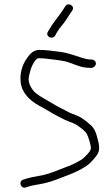

<svg xmlns="http://www.w3.org/2000/svg" viewBox="-20 -853 525 897"><path d="M238 -687 243.6 -698C255.2 -717.5 258.1 -721.6 274.8 -741C284.1 -753 293.5 -766.7 303 -782L317.1 -803C333.2 -824 298.4 -845.2 285.2 -824L271 -802C250.3 -771.1 227.2 -746.1 210.5 -716L203.9 -705C190.2 -682.9 224.3 -665.1 238 -687ZM409.1 -575H401.1C389.9 -575 369.5 -580.3 359.6 -584C330.4 -592.9 295.4 -606.9 259 -611C230.3 -614.4 194.1 -620 163.5 -620C136 -618 122 -604.5 106.5 -582C85.3 -551.8 71.8 -514.6 76.6 -469C82 -417.4 121 -382.9 159.9 -361C184.6 -348.3 221.3 -324.8 246.4 -312C265.8 -302 265.8 -302 283.4 -293C306.2 -282.4 327.8 -278.1 345.8 -264C360.8 -252.9 378.6 -241.5 386.8 -225C391.5 -216.1 407 -172.4 404.2 -157C401.6 -143.6 381 -125.3 373.1 -117C356.6 -101.3 311 -79.6 284.7 -71C252.3 -58.5 215.2 -42.8 181.8 -35C154.6 -28.9 129.1 -26.4 105 -19L89.7 -14C64.4 -7.8 75.8 29.8 99.8 23L115.1 18C123.9 15.3 134 13 145.4 11C179.3 5.7 208.6 -0.7 240.7 -13C280.8 -29 318.7 -40.9 356.2 -61C393 -81.3 400.1 -89 423.1 -116C445.1 -141.1 447.9 -158.8 437.4 -199C428.4 -235.6 421.2 -255.4 397.4 -274C389.1 -282 379.8 -289.3 369.5 -296C349.9 -311.3 326.5 -317 302.2 -328C275.4 -343.3 251.9 -352.7 224.4 -370C195.7 -387.8 171.4 -398.9 146.9 -418C129.5 -433.6 108.8 -463.7 114.9 -495C122 -522.9 124.2 -539.3 138.4 -561C147.1 -573.4 151 -581 163.4 -581C168.8 -581 176.1 -580.7 185.4 -580C219.1 -575.8 254.1 -572.9 286.7 -566C324.5 -555.9 354.2 -536 399.1 -536H407.1C417.4 -536 427.6 -545.4 428.1 -555.5C428.6 -565.6 419.4 -575 407.1 -575Z"/></svg>

Font: Just Breathe
Style: Obl1
Weight: 400
Foundry: Cannot Into Space Fonts
Version: Version 0.72